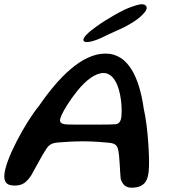

<svg xmlns="http://www.w3.org/2000/svg" viewBox="-24 -854 790 894"><path d="M367.5 -661.5C379 -651 425.5 -666 458.5 -683C486 -697 534.5 -717 561.5 -731C596.5 -750.5 619.5 -764.5 641 -787C655.5 -802 666 -817.5 653.5 -829C641 -841 608.5 -829.5 587 -821.5C550.5 -810 471.5 -764.5 427 -732C389 -705.5 353.5 -674 367.5 -661.5ZM588.5 20C648 20 668 -11.5 669.5 -74.5C672 -124.5 665 -262 645.5 -347C625.5 -487.5 576.5 -604.5 467 -604.5C357 -604.5 248.5 -493.5 156.5 -359.5C99 -291 -4 -106.5 -4 -33.5C-4 -1.5 11.5 10 45 10C81.5 10 100.5 -6 122 -38.5C145.5 -80 172 -131.5 191.5 -160.5C205 -181 218 -188 246 -190.5C278.5 -193.5 324.5 -196 367.5 -196C410 -196 468 -191 487 -189C513.5 -185.5 522 -176 526.5 -155C533.5 -123.5 534 -57.5 538 -21C546.5 6.5 563 20 588.5 20ZM515 -275.5C477 -273 413 -274 301 -274C270.5 -274 255.5 -279 255.5 -293.5C255.5 -320.5 311.5 -401.5 338 -433.5C376.5 -480 419.5 -514 458 -514C493.5 -514 516 -481.5 529 -438C538.5 -406.5 542.5 -369 542.5 -338.5C542.5 -304 539.5 -279 515 -275.5Z"/></svg>

Font: Gluten
Style: Italic
Weight: 400
Italic angle: -13°
Designer: Tyler Finck
Foundry: Etcetera Type Company
Version: Version 0.920